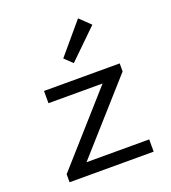

<svg xmlns="http://www.w3.org/2000/svg" viewBox="-140 -882 881 987"><g transform="rotate(-20 300.0 -388.5)"><path d="M71 0V-44L404 -419H108V-486H522V-442L188 -67H531V0ZM301 -568 258 -609 400 -777 458 -721Z"/></g></svg>

Font: Source Code Pro
Style: Regular
Weight: 400
Monospace: yes
Designer: Paul D. Hunt, Teo Tuominen
Foundry: Adobe Systems Incorporated
Version: Version 2.030;PS 1.000;hotconv 16.6.51;makeotf.lib2.5.65220